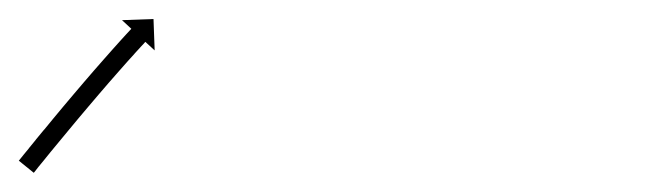

<svg xmlns="http://www.w3.org/2000/svg" viewBox="-49 -193 679 200"><path d="M-28.1 -27.2C-28.6 -26.6 -29 -26.1 -29.4 -25.6L-13.8 -13C-13.4 -13.6 -13 -14.1 -12.5 -14.6C-11.3 -16.1 -10.2 -17.6 -9 -19.1C-7.1 -21.4 -5.3 -23.7 -3.4 -25.9L-3.4 -25.9L-3.4 -25.9C-1 -28.9 1.4 -31.8 3.8 -34.8L3.8 -34.8L3.8 -34.8C6.7 -38.3 9.5 -41.7 12.4 -45.2L12.4 -45.2L12.4 -45.2C15.6 -49.1 18.8 -53 22 -56.8L22 -56.8L22 -56.8C25.4 -61 28.9 -65.1 32.3 -69.2L32.3 -69.2L32.3 -69.2C35.9 -73.5 39.5 -77.7 43.1 -82L43.1 -82L43.1 -82C46.7 -86.2 50.3 -90.4 53.9 -94.7L53.9 -94.7L53.9 -94.7C57.4 -98.7 60.9 -102.8 64.4 -106.9L64.4 -106.9L64.4 -106.9C67.8 -110.7 71.1 -114.5 74.4 -118.3L74.4 -118.3L74.4 -118.3C77.4 -121.7 80.4 -125.1 83.4 -128.5L83.4 -128.5L83.4 -128.5C86 -131.4 88.6 -134.3 91.2 -137.1L91.1 -137.1L91.1 -137.1C93.1 -139.3 95.1 -141.5 97.2 -143.7L97.1 -143.7L97.1 -143.7C98.4 -145.1 99.7 -146.5 101.1 -147.9L101 -147.9L101 -147.9C101.5 -148.4 102 -148.9 102.4 -149.4L112.1 -140.5L110.9 -173.2L78.1 -172L87.8 -163C87.3 -162.5 86.8 -162 86.4 -161.5L86.4 -161.5L86.4 -161.5C85 -160.1 83.7 -158.7 82.4 -157.2L82.4 -157.2L82.4 -157.2C80.4 -155 78.3 -152.8 76.3 -150.5L76.3 -150.5L76.3 -150.5C73.7 -147.6 71.1 -144.7 68.5 -141.8L68.5 -141.8L68.5 -141.8C65.5 -138.4 62.4 -135 59.4 -131.5L59.4 -131.5L59.4 -131.5C56 -127.7 52.7 -123.9 49.3 -120L49.3 -120L49.3 -120C45.8 -115.9 42.2 -111.8 38.7 -107.7L38.7 -107.7L38.7 -107.7C35 -103.4 31.4 -99.2 27.8 -94.9L27.8 -94.9L27.8 -94.9C24.2 -90.6 20.6 -86.3 17 -82.1L17 -82.1L17 -82.1C13.5 -77.9 10.1 -73.8 6.6 -69.6L6.6 -69.6L6.6 -69.6C3.4 -65.7 0.2 -61.8 -3 -57.9L-3.1 -57.9L-3.1 -57.9C-5.9 -54.4 -8.8 -51 -11.7 -47.5L-11.7 -47.4L-11.7 -47.4C-14.1 -44.5 -16.5 -41.5 -18.9 -38.6L-18.9 -38.5L-18.9 -38.5C-20.8 -36.3 -22.7 -34 -24.5 -31.7C-25.7 -30.2 -26.9 -28.7 -28.1 -27.2Z"/></svg>

Font: FRB American Cursive Just Arrows Ultra
Style: Bold Italic
Weight: 1000
Italic angle: -25°
Version: Version 2.0;Modular Font Editor K font №1